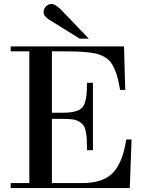

<svg xmlns="http://www.w3.org/2000/svg" viewBox="-20 -949 744 969"><path d="M128 -25V-690H34V-715H606L612 -495H586Q580 -530 574 -554.5Q568 -579 558.5 -600Q549 -621 539 -634.5Q529 -648 511.5 -659Q494 -670 476 -675.5Q458 -681 428 -684.5Q398 -688 367 -689Q336 -690 290 -690H242V-380H296Q378 -380 399 -411Q420 -442 419 -531H449V-191H419Q419 -227 418 -246.5Q417 -266 412.5 -287Q408 -308 400.5 -317.5Q393 -327 379 -335.5Q365 -344 345.5 -346.5Q326 -349 296 -349H242V-25H393Q502 -25 551 -78Q600 -131 617 -245H644L635 0H34V-25ZM428 -754H382L226 -851Q200 -868 200 -888Q200 -905 212.5 -917Q225 -929 240 -929Q259 -929 289 -899Z"/></svg>

Font: Justus
Style: Oldstyle
Weight: 500
Version: Version 001.000